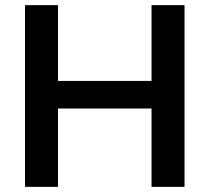

<svg xmlns="http://www.w3.org/2000/svg" viewBox="-20 -725 813 745"><path d="M77 0V-705H205V-411H568V-705H696V0H568V-304H205V0Z"/></svg>

Font: Nunito Sans 12pt ExtraLight
Style: Bold
Weight: 700
Version: Version 3.101;gftools[0.9.27]